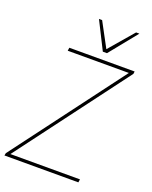

<svg xmlns="http://www.w3.org/2000/svg" viewBox="-185 -1000 862 1089"><g transform="rotate(20 245.5 -455.5)"><path d="M-20 0 -17 -15 483 -681H114L117 -700H511L509 -685L9 -19H429L426 0ZM463 -911 328 -744H303L219 -911H238L317 -764L443 -911Z"/></g></svg>

Font: Georama Thin
Style: Italic
Weight: 100
Italic angle: -9°
Designer: Jean-Baptiste Levee
Foundry: Production Type
Version: Version 1.000